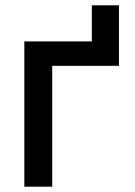

<svg xmlns="http://www.w3.org/2000/svg" viewBox="-20 -701 508 721"><path d="M426.8 -681.1V-453.8H176.1V0H71.4V-545.5H324.9V-681.1Z"/></svg>

Font: Inter Zeller Medium
Style: Regular
Weight: 500
Designer: Rasmus Andersson; Joe Bland
Foundry: zeller
Version: Version 3.015;git-dec3a8cb1